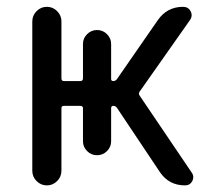

<svg xmlns="http://www.w3.org/2000/svg" viewBox="-20 -567 649 566"><path d="M75.2 -63.5V-503.9Q75.2 -521.5 87.9 -534.2Q100.6 -546.9 118.2 -546.9Q135.7 -546.9 148.4 -534.2Q161.1 -521.5 161.1 -503.9V-335.9Q161.1 -328.1 168 -328.1H216.8Q224.6 -328.1 224.6 -335.9V-437.5Q224.6 -454.1 236.8 -466.3Q249 -478.5 266.1 -478.5Q283.2 -478.5 295.4 -466.3Q307.6 -454.1 307.6 -437.5V-334Q307.6 -328.1 314 -328.1Q320.3 -328.1 324.2 -333L445.3 -507.8Q472.7 -546.9 519.5 -546.9Q535.2 -546.9 542 -533.7Q548.8 -520.5 540 -507.8L391.6 -296.9Q387.7 -291 391.6 -285.2L544.9 -58.6Q549.8 -51.8 549.8 -44.9Q549.8 -39.1 546.9 -33.2Q540 -20.5 525.4 -20.5Q478.5 -20.5 452.1 -58.6L324.2 -250Q320.3 -254.9 314 -254.9Q307.6 -254.9 307.6 -248V-150.4Q307.6 -133.8 295.4 -121.6Q283.2 -109.4 266.1 -109.4Q249 -109.4 236.8 -121.6Q224.6 -133.8 224.6 -150.4V-248Q224.6 -254.9 216.8 -254.9H168Q161.1 -254.9 161.1 -248V-63.5Q161.1 -45.9 148.4 -33.2Q135.7 -20.5 118.2 -20.5Q100.6 -20.5 87.9 -33.2Q75.2 -45.9 75.2 -63.5Z"/></svg>

Font: Gen Jyuu Gothic Regular
Style: Regular
Weight: 400
Designer: [Source Han Sans]
Ryoko NISHIZUKA  (kana & ideographs); Paul D. Hunt (Latin, Greek & Cyrillic); Wenlong ZHANG  (bopomofo
Version: Version 1.002.20150607